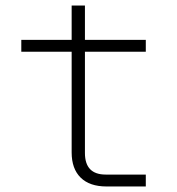

<svg xmlns="http://www.w3.org/2000/svg" viewBox="-20 -674 640 694"><path d="M365 0Q304 0 271.5 -32Q239 -64 239 -123V-487H57V-530H239V-654H287V-530H507V-487H287V-121Q287 -43 362 -43H507V0Z"/></svg>

Font: Geist Mono UltraLight
Style: Regular
Weight: 200
Monospace: yes
Designer: Basement.studio, Andrés Briganti, Mateo Zaragoza
Foundry: Basement.studio, Vercel, Andrés Briganti, Guido Ferreyra, Mateo Zaragoza
Version: Version 1.400; ttfautohint (v1.8.4.7-5d5b)